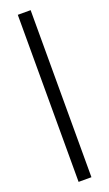

<svg xmlns="http://www.w3.org/2000/svg" viewBox="-157 -832 492 864"><g transform="rotate(-20 89.0 -400.0)"><path d="M58 0V-800H119.5V0Z"/></g></svg>

Font: Big Shoulders Stencil Text Thin Light
Style: Regular
Weight: 300
Version: Version 2.001